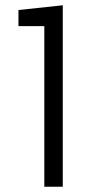

<svg xmlns="http://www.w3.org/2000/svg" viewBox="-20 -708 327 728"><path d="M148 -609H50V-670L218 -688V0H148Z"/></svg>

Font: Glacial Indifference
Style: Regular
Weight: 400
Designer: Alfredo Marco Pradil
Version: Version 1.00